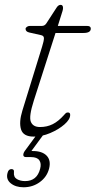

<svg xmlns="http://www.w3.org/2000/svg" viewBox="-20 -556 394 792"><path d="M149.5 -411 100.5 -422Q85.5 -425.5 85.5 -437Q85.5 -441.5 90.8 -445.2Q96 -449 102.5 -449H152.5Q164.5 -449 171.5 -460L213 -524Q220.5 -536 230 -536Q240 -536 240 -523Q240 -518 238 -511Q236 -504 233 -495L218.5 -449H339.5Q354.5 -449 354.5 -438Q354.5 -420 324.5 -420H209L119.5 -141Q98.5 -75.5 107.2 -53.8Q116 -32 145 -32Q174 -32 197.5 -43.8Q221 -55.5 244.5 -82Q250.5 -89 253.2 -90.5Q256 -92 260.5 -92Q269.5 -92 269.5 -82Q269.5 -63.5 245.8 -42.8Q222 -22 187.2 -7.2Q152.5 7.5 119 7.5Q76 7.5 66.8 -22.2Q57.5 -52 72.5 -100.5L153.5 -363Q161 -387 161.2 -397.8Q161.5 -408.5 149.5 -411ZM137.5 -8.5H165L109.5 67H115.5Q154 67 172.5 86.2Q191 105.5 182.5 139.5Q173.5 174 144.2 195.2Q115 216.5 77 216.5Q44.5 216.5 24.2 200Q4 183.5 11 157.5Q15 141.5 27 141.5Q39.5 141.5 37.5 154.5Q35.5 174.5 49.8 182.8Q64 191 83.5 191Q132.5 191 145.5 140.5Q151.5 118.5 142.2 105.2Q133 92 108 92H88Q77 92 76.2 84.2Q75.5 76.5 82 67Z"/></svg>

Font: Fraunces 9pt S100 Thin
Style: Italic
Weight: 100
Italic angle: -16°
Version: Version 1.000; ttfautohint (v1.8.3)